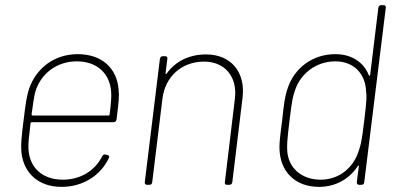

<svg xmlns="http://www.w3.org/2000/svg" viewBox="-20 -720 1543 748"><path d="M225 -20C144 -20 95 -68 91 -138C89 -156 93 -190 99 -240C100 -243 102 -244 104 -244H423C429 -244 433 -248 434 -255C443 -327 445 -344 442 -371C436 -453 378 -509 283 -509C192 -509 122 -455 94 -376C83 -344 79 -309 72 -252C65 -196 60 -156 64 -122C74 -45 130 8 220 8C304 8 372 -37 404 -104C407 -110 405 -115 399 -116L391 -118C385 -119 381 -117 378 -111C351 -57 296 -20 225 -20ZM279 -481C360 -481 408 -432 413 -363C415 -346 412 -311 407 -274C407 -271 405 -270 403 -270H107C105 -270 103 -271 103 -274C108 -313 113 -346 118 -364C139 -432 200 -481 279 -481Z M783 -508C717 -508 663 -481 629 -433C627 -430 625 -431 625 -435L632 -491C633 -497 630 -501 624 -501H614C608 -501 604 -497 603 -491L544 -10C543 -4 547 0 553 0H562C568 0 573 -4 573 -10L613 -337C624 -422 688 -480 775 -480C856 -480 906 -421 895 -335L856 -10C855 -4 858 0 864 0H874C880 0 884 -4 885 -10L925 -340C937 -440 879 -508 783 -508Z M1454 -690 1422 -428C1421 -424 1418 -423 1417 -427C1397 -477 1351 -509 1286 -509C1198 -509 1127 -455 1101 -377C1089 -344 1085 -305 1079 -249C1072 -193 1066 -156 1070 -124C1078 -46 1134 8 1223 8C1288 8 1341 -23 1374 -73C1376 -77 1378 -76 1378 -72L1370 -10C1370 -4 1373 0 1379 0H1389C1394 0 1399 -4 1399 -10L1483 -690C1484 -696 1480 -700 1474 -700H1465C1459 -700 1455 -696 1454 -690ZM1378 -134C1360 -73 1307 -20 1229 -20C1153 -20 1102 -68 1099 -134C1098 -156 1098 -168 1108 -251C1118 -335 1122 -347 1129 -367C1149 -431 1210 -481 1286 -481C1361 -481 1403 -430 1406 -367C1409 -345 1409 -333 1399 -250C1389 -166 1385 -154 1378 -134Z"/></svg>

Font: Barlow Thin
Style: Italic
Weight: 250
Italic angle: -7°
Designer: Jeremy Tribby
Foundry: Tribby Type
Version: Version 1.422;hotconv 1.0.109;makeotfexe 2.5.65596